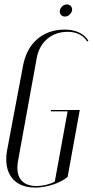

<svg xmlns="http://www.w3.org/2000/svg" viewBox="-20 -841 420 869"><path d="M251 -794C248 -779 258 -766 274 -766C289 -766 303 -779 306 -793C309 -808 298 -821 283 -821C268 -821 254 -809 251 -794ZM84 -542 12 -160C-6 -58 42 8 139 8C192 8 252 -12 286 -40L341 -343H211L210 -337H286L228 -19C204 -6 173 1 145 1C78 1 48 -41 62 -115L146 -577C159 -651 213 -697 286 -697C326 -697 356 -682 375 -653L380 -657C358 -691 321 -707 272 -707C171 -707 102 -643 84 -542Z"/></svg>

Font: Moniqa Ita Display
Style: Italic
Weight: 400
Italic angle: -10°
Designer: Rajesh Rajput
Foundry: Rajesh Rajput
Version: Version 1.000